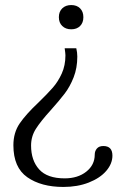

<svg xmlns="http://www.w3.org/2000/svg" viewBox="-20 -500 493 760"><path d="M213 -432Q213 -454 226.5 -467Q240 -480 262 -480Q284 -480 297 -467Q310 -454 310 -432Q310 -410 297 -397Q284 -384 262 -384Q240 -384 226.5 -397Q213 -410 213 -432ZM33 75Q33 25 58 -11.5Q83 -48 133 -95Q168 -129 189 -153Q210 -177 224.5 -209Q239 -241 239 -281Q239 -288 236 -309H282Q286 -292 286 -276Q286 -231 271.5 -194Q257 -157 236 -129.5Q215 -102 181 -64Q141 -20 122 10Q103 40 103 76Q103 135 135 170.5Q167 206 236 206Q288 206 321.5 179.5Q355 153 355 112Q355 98 363.5 88Q372 78 389 78Q425 78 425 116Q425 148 400.5 176.5Q376 205 331.5 222.5Q287 240 231 240Q143 240 88 201.5Q33 163 33 75Z"/></svg>

Font: Taviraj Light
Style: Regular
Weight: 300
Designer: Katatrad Team
Foundry: CadsonDemak
Version: Version 1.001